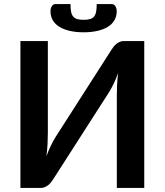

<svg xmlns="http://www.w3.org/2000/svg" viewBox="-20 -925 810 945"><path d="M80.5 0ZM529.5 -681.5Q534 -689 540.2 -696.5Q546.5 -704 554 -709.8Q561.5 -715.5 570.2 -719.2Q579 -723 589 -723H690V0H555V-453Q555 -478.5 556.2 -506.2Q557.5 -534 561.5 -565.5Q551.5 -538 540 -514.2Q528.5 -490.5 517.5 -472.5L241 -41.5Q236.5 -34 230.2 -26.5Q224 -19 216.5 -13.2Q209 -7.5 200 -3.8Q191 0 181.5 0H80.5V-723H215.5V-270Q215.5 -244.5 214 -216Q212.5 -187.5 208.5 -156Q218.5 -184 230.2 -208Q242 -232 253.5 -250.5ZM391.5 -827.5Q410 -827.5 422.5 -831Q435 -834.5 442.5 -843.2Q450 -852 453 -867Q456 -882 456 -905H529Q542 -905 548.2 -894Q554.5 -883 554.5 -870Q554.5 -844.5 543 -825Q531.5 -805.5 510 -792.5Q488.5 -779.5 458.5 -772.8Q428.5 -766 391.5 -766Q354.5 -766 324.5 -772.8Q294.5 -779.5 273 -792.5Q251.5 -805.5 240 -825Q228.5 -844.5 228.5 -870Q228.5 -883 234.8 -894Q241 -905 254 -905H327Q327 -882 330 -867Q333 -852 340.5 -843.2Q348 -834.5 360.2 -831Q372.5 -827.5 391.5 -827.5Z"/></svg>

Font: Lato
Style: Bold
Weight: 700
Designer: Lukasz Dziedzic
Foundry: tyPoland Lukasz Dziedzic
Version: Version 2.007; 2014-02-27